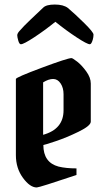

<svg xmlns="http://www.w3.org/2000/svg" viewBox="-20 -826 470 846"><path d="M295 -570Q300 -570 320 -554.5Q340 -539 360 -511.5Q380 -484 380 -458V-290Q380 -272 327 -246Q274 -220 224.5 -203.5Q175 -187 171 -187Q171 -110 238 -92Q271 -84 317 -84V-55Q153 0 142 0Q112 0 81 -42.5Q50 -85 50 -142V-478Q50 -485 164 -527.5Q278 -570 295 -570ZM170 -463V-232Q260 -257 260 -340V-411Q260 -439 247 -458.5Q234 -478 214 -478Q194 -478 170 -463ZM389 -652Q383 -631 376 -631Q364 -631 317.5 -661.5Q271 -692 224 -730Q177 -692 130.5 -661.5Q84 -631 72 -631Q65 -631 60.5 -647Q56 -663 56 -670.5Q56 -678 64.5 -688Q73 -698 87 -712.5Q101 -727 115 -740Q157 -779 170.5 -792.5Q184 -806 221.5 -806Q259 -806 279 -791Q310 -765 351 -724.5Q392 -684 392 -673.5Q392 -663 389 -652Z"/></svg>

Font: Pirata One
Style: Regular
Weight: 400
Designer: Rodrigo Fuenzalida, Nicolas Massi
Foundry: Rodrigo Fuenzalida, Nicolas Massi
Version: Version 1.001